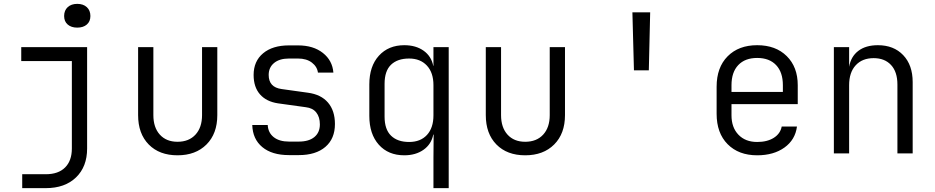

<svg xmlns="http://www.w3.org/2000/svg" viewBox="-20 -794 4840 994"><path d="M95 180V108H217Q282 108 317 73Q352 38 352 -25V-478H90V-550H431V-25Q431 69 373.5 124.5Q316 180 217 180ZM380 -651Q349 -651 330.5 -667Q312 -683 312 -711Q312 -740 330.5 -757Q349 -774 380 -774Q411 -774 429.5 -757Q448 -740 448 -711Q448 -683 429.5 -667Q411 -651 380 -651Z M899 10Q805 10 750 -46Q695 -102 695 -198V-550H774V-198Q774 -134 807.5 -97Q841 -60 899 -60Q958 -60 992 -97Q1026 -134 1026 -198V-550H1105V-198Q1105 -102 1049 -46Q993 10 899 10Z M1476 9Q1388 9 1338 -32.5Q1288 -74 1286 -147H1366Q1368 -107 1397 -84Q1426 -61 1476 -61H1527Q1579 -61 1607.5 -84.5Q1636 -108 1636 -150Q1636 -188 1617.5 -211.5Q1599 -235 1563 -239L1419 -259Q1359 -268 1326 -305.5Q1293 -343 1293 -406Q1293 -477 1342 -518Q1391 -559 1476 -559H1523Q1602 -559 1651.5 -520Q1701 -481 1706 -418H1626Q1622 -449 1594.5 -470Q1567 -491 1523 -491H1476Q1427 -491 1399 -468Q1371 -445 1371 -406Q1371 -342 1438 -333L1574 -314Q1642 -305 1678 -263Q1714 -221 1714 -152Q1714 -76 1664.5 -33.5Q1615 9 1527 9Z M2224 180V23L2225 -97H2223Q2213 -47 2172.5 -18.5Q2132 10 2073 10Q1990 10 1941 -45Q1892 -100 1892 -194V-357Q1892 -451 1941.5 -505.5Q1991 -560 2073 -560Q2133 -560 2173 -531.5Q2213 -503 2223 -453H2224V-550H2303V180ZM2098 -59Q2157 -59 2190.5 -95.5Q2224 -132 2224 -197V-353Q2224 -418 2190 -454.5Q2156 -491 2098 -491Q2038 -491 2004.5 -459Q1971 -427 1971 -360V-190Q1971 -124 2004.5 -91.5Q2038 -59 2098 -59Z M2699 10Q2605 10 2550 -46Q2495 -102 2495 -198V-550H2574V-198Q2574 -134 2607.5 -97Q2641 -60 2699 -60Q2758 -60 2792 -97Q2826 -134 2826 -198V-550H2905V-198Q2905 -102 2849 -46Q2793 10 2699 10Z M3262 -430 3254 -730H3346L3339 -430Z M3900 10Q3804 10 3747 -47.5Q3690 -105 3690 -205V-345Q3690 -445 3747 -502.5Q3804 -560 3900 -560Q3996 -560 4053 -503.5Q4110 -447 4110 -353V-255H3767V-197Q3767 -134 3803 -96.5Q3839 -59 3900 -59Q3952 -59 3986 -80.5Q4020 -102 4027 -139H4106Q4097 -70 4041 -30Q3985 10 3900 10ZM3767 -318H4033V-353Q4033 -420 3998 -457Q3963 -494 3900 -494Q3837 -494 3802 -457Q3767 -420 3767 -353Z M4297 0V-550H4376V-448Q4385 -501 4423.5 -530.5Q4462 -560 4525 -560Q4607 -560 4656 -508.5Q4705 -457 4705 -369V0H4626V-356Q4626 -422 4593 -457.5Q4560 -493 4503 -493Q4444 -493 4410 -456Q4376 -419 4376 -353V0Z"/></svg>

Font: JetBrains Mono NL Light
Style: Regular
Weight: 300
Monospace: yes
Designer: Philipp Nurullin, Konstantin Bulenkov
Foundry: JetBrains
Version: Version 2.305; ttfautohint (v1.8.4.7-5d5b)